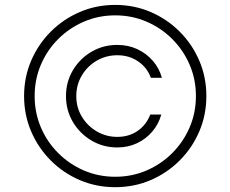

<svg xmlns="http://www.w3.org/2000/svg" viewBox="-20 -759 948 790"><path d="M251.5 -363.3Q251.5 -421.9 279.8 -469.7Q308.1 -517.6 356.2 -545.9Q404.3 -574.2 462.4 -574.2Q507.3 -574.2 544.7 -556.9Q582 -539.6 608.6 -509Q635.3 -478.5 646 -439H600.6Q585.9 -480.5 548.8 -506.1Q511.7 -531.7 462.4 -531.7Q416.5 -531.7 377.9 -509.3Q339.4 -486.8 316.7 -448.5Q293.9 -410.2 293.9 -363.3Q293.9 -316.9 316.7 -279.1Q339.4 -241.2 377.9 -218.5Q416.5 -195.8 462.4 -195.8Q511.7 -195.8 547.4 -221.2Q583 -246.6 598.1 -287.6H643.6Q632.8 -248.5 606.9 -218Q581.1 -187.5 544.2 -169.9Q507.3 -152.3 462.4 -152.3Q404.3 -152.3 356.2 -180.9Q308.1 -209.5 279.8 -257.3Q251.5 -305.2 251.5 -363.3ZM454.1 11.2Q376.5 11.2 308.6 -17.8Q240.7 -46.9 189 -98.6Q137.2 -150.4 108.2 -218.3Q79.1 -286.1 79.1 -363.8Q79.1 -441.4 108.2 -509.3Q137.2 -577.1 189 -628.9Q240.7 -680.7 308.6 -709.7Q376.5 -738.8 454.1 -738.8Q531.7 -738.8 599.6 -709.7Q667.5 -680.7 719.2 -628.9Q771 -577.1 800 -509.3Q829.1 -441.4 829.1 -363.8Q829.1 -286.1 800 -218.3Q771 -150.4 719.2 -98.6Q667.5 -46.9 599.6 -17.8Q531.7 11.2 454.1 11.2ZM454.1 -31.7Q522.9 -31.7 583 -57.6Q643.1 -83.5 688.7 -129.2Q734.4 -174.8 760.3 -234.9Q786.1 -294.9 786.1 -363.8Q786.1 -432.6 760.3 -492.7Q734.4 -552.7 688.7 -598.4Q643.1 -644 583 -669.9Q522.9 -695.8 454.1 -695.8Q385.3 -695.8 325.2 -669.9Q265.1 -644 219.5 -598.4Q173.8 -552.7 148.2 -492.7Q122.6 -432.6 122.6 -363.8Q122.6 -294.9 148.2 -234.9Q173.8 -174.8 219.5 -129.2Q265.1 -83.5 325.2 -57.6Q385.3 -31.7 454.1 -31.7Z"/></svg>

Font: Inter 16pt ExtraLight
Style: Regular
Weight: 250
Version: Version 4.001;git-66647c0bb